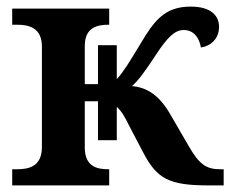

<svg xmlns="http://www.w3.org/2000/svg" viewBox="-20 -562 702 582"><path d="M17 0H311V-49H308C274 -49 237 -57 237 -115V-255H277V-137H334V-238C350 -224 360 -204 372 -180L415 -98C456 -20 493 0 612 0H658V-49H647C604 -49 583 -65 551 -121L497 -214C464 -272 427 -297 380 -301C400 -319 418 -343 452 -395C487 -448 509 -471 537 -471C567 -471 584 -448 589 -418C618 -422 644 -444 644 -481C644 -514 620 -542 558 -542C479 -542 447 -499 405 -428C373 -375 355 -345 334 -322V-425H277V-307H237V-423C237 -479 275 -487 308 -487H311V-536H17V-487H32C66 -487 107 -479 107 -421V-116C107 -57 67 -49 32 -49H17Z"/></svg>

Font: Noto Serif Semi
Style: Regular
Weight: 600
Designer: Monotype Design Team
Foundry: Monotype Imaging Inc.
Version: Version 1.002